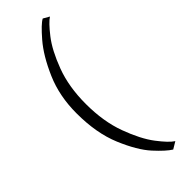

<svg xmlns="http://www.w3.org/2000/svg" viewBox="-323 -865 1032 1032"><g transform="rotate(-45 193.0 -349.0)"><path d="M53 -357Q53 -488 99.5 -595Q146 -702 202 -767Q258 -832 285 -846L320 -826Q293 -809 246.5 -749.5Q200 -690 162 -588.5Q124 -487 124 -357Q124 -224 162 -120.5Q200 -17 246.5 44Q293 105 323 124L283 148Q249 127 197 70Q145 13 99 -96.5Q53 -206 53 -357Z"/></g></svg>

Font: Martel Light
Style: Regular
Weight: 300
Designer: Dan Reynolds
Foundry: Dan Reynolds
Version: Version 1.001; ttfautohint (v1.1) -l 5 -r 5 -G 72 -x 0 -D la